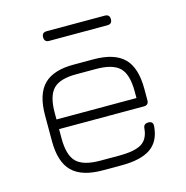

<svg xmlns="http://www.w3.org/2000/svg" viewBox="-95 -716 783 807"><g transform="rotate(-15 296.0 -313.0)"><path d="M178 -584Q157 -584 157 -605Q157 -626 178 -626H431Q452 -626 452 -605Q452 -584 431 -584ZM255 0Q164 0 122 -41.5Q80 -83 80 -174V-286Q80 -378 122 -420Q164 -462 255 -461H337Q428 -461 470 -419.5Q512 -378 512 -286V-236Q512 -215 491 -215H122V-174Q122 -101 152 -71.5Q182 -42 255 -42H337Q405 -42 435 -60.5Q465 -79 469 -124Q470 -145 491 -145Q513 -145 511 -123Q506 -59 463.5 -29.5Q421 0 337 0ZM255 -419Q182 -420 152 -390Q122 -360 122 -286V-257H470V-286Q470 -360 440 -389.5Q410 -419 337 -419Z"/></g></svg>

Font: Jura Light
Style: Regular
Weight: 300
Designer: Daniel Johnson, Alexei Vanyashin
Foundry: Daniel Johnson
Version: Version 5.103